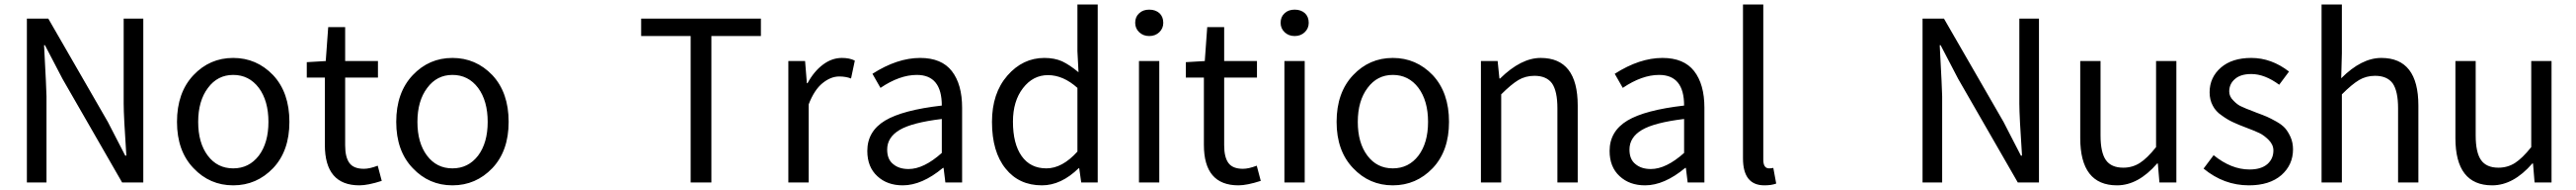

<svg xmlns="http://www.w3.org/2000/svg" viewBox="-20 -797 11280 830"><path d="M191.4 -715.8 452.1 -264.6 528.3 -117.2H533.2Q521.5 -291 521.5 -343.8V-715.8H607.4V0H514.6L253.9 -452.1L176.8 -599.6H172.9Q183.6 -400.4 183.6 -376V0H97.7V-715.8Z M1001 12.7Q898.4 12.7 827.1 -62.5Q754.9 -137.7 754.9 -264.6Q754.9 -392.6 827.1 -468.8Q898.4 -543.9 1001 -543.9Q1103.5 -543.9 1175.8 -468.8Q1247.1 -392.6 1247.1 -264.6Q1247.1 -137.7 1175.8 -62.5Q1103.5 12.7 1001 12.7ZM1001 -61.5Q1070.3 -61.5 1113.3 -117.2Q1155.3 -172.9 1155.3 -264.6Q1155.3 -356.4 1113.3 -413.1Q1070.3 -469.7 1001 -469.7Q932.6 -469.7 890.6 -413.1Q847.7 -356.4 847.7 -264.6Q847.7 -172.9 889.6 -117.2Q931.6 -61.5 1001 -61.5Z M1553.7 12.7Q1402.3 12.7 1402.3 -164.1V-458H1323.2V-525.4L1406.2 -530.3L1417 -678.7H1491.2V-530.3H1634.8V-458H1491.2V-162.1Q1491.2 -110.4 1509.8 -85Q1528.3 -59.6 1573.2 -59.6Q1598.6 -59.6 1633.8 -73.2L1651.4 -6.8Q1590.8 12.7 1553.7 12.7Z M1960.9 12.7Q1858.4 12.7 1787.1 -62.5Q1714.8 -137.7 1714.8 -264.6Q1714.8 -392.6 1787.1 -468.8Q1858.4 -543.9 1960.9 -543.9Q2063.5 -543.9 2135.7 -468.8Q2207 -392.6 2207 -264.6Q2207 -137.7 2135.7 -62.5Q2063.5 12.7 1960.9 12.7ZM1960.9 -61.5Q2030.3 -61.5 2073.2 -117.2Q2115.2 -172.9 2115.2 -264.6Q2115.2 -356.4 2073.2 -413.1Q2030.3 -469.7 1960.9 -469.7Q1892.6 -469.7 1850.6 -413.1Q1807.6 -356.4 1807.6 -264.6Q1807.6 -172.9 1849.6 -117.2Q1891.6 -61.5 1960.9 -61.5Z M2787.1 -639.6V-715.8H3311.5V-639.6H3094.7V0H3003.9V-639.6Z M3504.9 -530.3 3512.7 -433.6H3515.6Q3543.9 -485.4 3583 -514.6Q3622.1 -543.9 3666 -543.9Q3700.2 -543.9 3722.7 -532.2L3706.1 -454.1Q3683.6 -462.9 3654.3 -462.9Q3617.2 -462.9 3581.1 -433.6Q3544.9 -404.3 3520.5 -340.8V0H3431.6V-530.3Z M3932.6 12.7Q3864.3 12.7 3821.3 -27.3Q3777.3 -67.4 3777.3 -137.7Q3777.3 -223.6 3855.5 -270.5Q3932.6 -316.4 4103.5 -335.9Q4103.5 -469.7 3994.1 -469.7Q3918.9 -469.7 3835 -413.1L3799.8 -474.6Q3908.2 -543.9 4008.8 -543.9Q4102.5 -543.9 4147.5 -486.3Q4192.4 -428.7 4192.4 -326.2V0H4119.1L4111.3 -63.5H4108.4Q4016.6 12.7 3932.6 12.7ZM3958 -58.6Q4024.4 -58.6 4103.5 -128.9V-277.3Q3973.6 -261.7 3918.9 -229.5Q3864.3 -197.3 3864.3 -143.6Q3864.3 -100.6 3890.6 -80.1Q3916 -58.6 3958 -58.6Z M4542 12.7Q4441.4 12.7 4382.8 -60.5Q4323.2 -133.8 4323.2 -264.6Q4323.2 -389.6 4390.6 -466.8Q4458 -543.9 4552.7 -543.9Q4596.7 -543.9 4629.9 -529.3Q4663.1 -513.7 4702.1 -481.4L4697.3 -573.2V-777.3H4786.1V0H4713.9L4705.1 -62.5H4703.1Q4626 12.7 4542 12.7ZM4561.5 -61.5Q4630.9 -61.5 4697.3 -134.8V-413.1Q4634.8 -468.8 4568.4 -468.8Q4502.9 -468.8 4459 -412.1Q4415 -355.5 4415 -265.6Q4415 -168.9 4453.1 -115.2Q4491.2 -61.5 4561.5 -61.5Z M5011.7 -639.6Q4985.4 -639.6 4967.8 -656.2Q4950.2 -672.9 4950.2 -697.3Q4950.2 -723.6 4967.8 -739.3Q4984.4 -754.9 5011.7 -754.9Q5039.1 -754.9 5056.6 -739.3Q5073.2 -723.6 5073.2 -697.3Q5073.2 -672.9 5055.7 -656.2Q5038.1 -639.6 5011.7 -639.6ZM5055.7 -530.3V0H4966.8V-530.3Z M5402.3 12.7Q5251 12.7 5251 -164.1V-458H5171.9V-525.4L5254.9 -530.3L5265.6 -678.7H5339.8V-530.3H5483.4V-458H5339.8V-162.1Q5339.8 -110.4 5358.4 -85Q5377 -59.6 5421.9 -59.6Q5447.3 -59.6 5482.4 -73.2L5500 -6.8Q5439.5 12.7 5402.3 12.7Z M5648.4 -639.6Q5622.1 -639.6 5604.5 -656.2Q5586.9 -672.9 5586.9 -697.3Q5586.9 -723.6 5604.5 -739.3Q5621.1 -754.9 5648.4 -754.9Q5675.8 -754.9 5693.4 -739.3Q5710 -723.6 5710 -697.3Q5710 -672.9 5692.4 -656.2Q5674.8 -639.6 5648.4 -639.6ZM5692.4 -530.3V0H5603.5V-530.3Z M6078.1 12.7Q5975.6 12.7 5904.3 -62.5Q5832 -137.7 5832 -264.6Q5832 -392.6 5904.3 -468.8Q5975.6 -543.9 6078.1 -543.9Q6180.7 -543.9 6252.9 -468.8Q6324.2 -392.6 6324.2 -264.6Q6324.2 -137.7 6252.9 -62.5Q6180.7 12.7 6078.1 12.7ZM6078.1 -61.5Q6147.5 -61.5 6190.4 -117.2Q6232.4 -172.9 6232.4 -264.6Q6232.4 -356.4 6190.4 -413.1Q6147.5 -469.7 6078.1 -469.7Q6009.8 -469.7 5967.8 -413.1Q5924.8 -356.4 5924.8 -264.6Q5924.8 -172.9 5966.8 -117.2Q6008.8 -61.5 6078.1 -61.5Z M6537.1 -530.3 6544.9 -454.1H6547.9Q6639.6 -543.9 6725.6 -543.9Q6887.7 -543.9 6887.7 -335.9V0H6798.8V-324.2Q6798.8 -398.4 6775.4 -432.6Q6751 -465.8 6698.2 -465.8Q6659.2 -465.8 6627.9 -447.3Q6596.7 -428.7 6552.7 -384.8V0H6463.9V-530.3Z M7182.6 12.7Q7114.3 12.7 7071.3 -27.3Q7027.3 -67.4 7027.3 -137.7Q7027.3 -223.6 7105.5 -270.5Q7182.6 -316.4 7353.5 -335.9Q7353.5 -469.7 7244.1 -469.7Q7168.9 -469.7 7085 -413.1L7049.8 -474.6Q7158.2 -543.9 7258.8 -543.9Q7352.5 -543.9 7397.5 -486.3Q7442.4 -428.7 7442.4 -326.2V0H7369.1L7361.3 -63.5H7358.4Q7266.6 12.7 7182.6 12.7ZM7208 -58.6Q7274.4 -58.6 7353.5 -128.9V-277.3Q7223.6 -261.7 7168.9 -229.5Q7114.3 -197.3 7114.3 -143.6Q7114.3 -100.6 7140.6 -80.1Q7166 -58.6 7208 -58.6Z M7705.1 12.7Q7611.3 12.7 7611.3 -105.5V-777.3H7700.2V-99.6Q7700.2 -61.5 7725.6 -61.5Q7734.4 -61.5 7744.1 -63.5L7756.8 4.9Q7736.3 12.7 7705.1 12.7Z M8491.2 -715.8 8752 -264.6 8828.1 -117.2H8833Q8821.3 -291 8821.3 -343.8V-715.8H8907.2V0H8814.5L8553.7 -452.1L8476.6 -599.6H8472.7Q8483.4 -400.4 8483.4 -376V0H8397.5V-715.8Z M9249 12.7Q9087.9 12.7 9087.9 -194.3V-530.3H9176.8V-205.1Q9176.8 -130.9 9200.2 -97.7Q9223.6 -64.5 9276.4 -64.5Q9316.4 -64.5 9348.6 -85Q9380.9 -105.5 9419.9 -154.3V-530.3H9508.8V0H9434.6L9427.7 -83H9424.8Q9341.8 12.7 9249 12.7Z M9826.2 12.7Q9716.8 12.7 9627.9 -60.5L9671.9 -119.1Q9749 -56.6 9829.1 -56.6Q9879.9 -56.6 9907.2 -80.1Q9933.6 -103.5 9933.6 -139.6Q9933.6 -165 9913.1 -185.5Q9892.6 -206.1 9872.1 -215.8Q9851.6 -225.6 9812.5 -240.2Q9778.3 -252.9 9755.9 -263.7Q9732.4 -274.4 9707 -293Q9680.7 -310.5 9668 -335.9Q9654.3 -361.3 9654.3 -393.6Q9654.3 -459 9704.1 -502Q9752.9 -543.9 9836.9 -543.9Q9924.8 -543.9 10002 -484.4L9959 -426.8Q9895.5 -473.6 9836.9 -473.6Q9790 -473.6 9765.6 -452.1Q9740.2 -430.7 9740.2 -397.5Q9740.2 -375 9758.8 -357.4Q9776.4 -338.9 9793 -332Q9808.6 -324.2 9847.7 -309.6Q9854.5 -306.6 9857.4 -305.7Q9889.6 -293.9 9905.3 -287.1Q9920.9 -280.3 9947.3 -265.6Q9972.7 -251 9985.4 -236.3Q9998 -221.7 10008.8 -198.2Q10019.5 -173.8 10019.5 -144.5Q10019.5 -77.1 9968.8 -32.2Q9917 12.7 9826.2 12.7Z M10233.4 -777.3V-564.5L10230.5 -455.1Q10319.3 -543.9 10406.2 -543.9Q10568.4 -543.9 10568.4 -335.9V0H10479.5V-324.2Q10479.5 -398.4 10456.1 -432.6Q10431.6 -465.8 10378.9 -465.8Q10339.8 -465.8 10308.6 -447.3Q10277.3 -428.7 10233.4 -384.8V0H10144.5V-777.3Z M10891.6 12.7Q10730.5 12.7 10730.5 -194.3V-530.3H10819.3V-205.1Q10819.3 -130.9 10842.8 -97.7Q10866.2 -64.5 10918.9 -64.5Q10959 -64.5 10991.2 -85Q11023.4 -105.5 11062.5 -154.3V-530.3H11151.4V0H11077.1L11070.3 -83H11067.4Q10984.4 12.7 10891.6 12.7Z"/></svg>

Font: Noto Traditional Nushu
Style: Regular
Weight: 400
Designer: LIU Zhao
Foundry: Z&Z Studio
Version: Version 1.001; ttfautohint (v1.8.3) -l 8 -r 50 -G 200 -x 14 